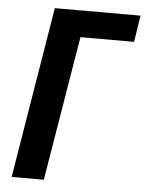

<svg xmlns="http://www.w3.org/2000/svg" viewBox="-53 -778 622 821"><g transform="rotate(5 258.5 -367.5)"><path d="M28 0 149 -735H517L499 -621H269L166 0Z"/></g></svg>

Font: Iosevka SS04 Heavy
Style: Italic
Weight: 900
Italic angle: -9°
Monospace: yes
Designer: Belleve Invis
Foundry: Belleve Invis
Version: Version 19.0.0; ttfautohint (v1.8.4)